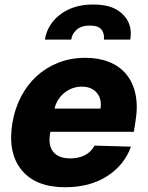

<svg xmlns="http://www.w3.org/2000/svg" viewBox="-20 -804 643 835"><path d="M34.1 -270.6Q44.4 -331.3 71.2 -383Q98 -434.7 138.8 -472.3Q179.7 -509.9 233.5 -531.2Q287.3 -552.6 351.6 -552.6Q409.4 -552.6 454.9 -534.3Q500.4 -516 529.5 -480.6Q558.6 -445.3 569.4 -393.3Q580.3 -341.3 568.9 -274.1L562.1 -230.8H198.9L197.8 -224.4Q188.9 -171.2 212 -143.1Q235.1 -115.1 287.3 -115.1Q321.7 -115.1 349.1 -129.1Q376.4 -143.1 391.3 -170.8L549.7 -166.2Q520.6 -85.9 446 -38Q371.1 10.3 263.1 10.3Q134.9 10.3 73.5 -65Q12.4 -140.3 34.1 -270.6ZM242.9 -741.8Q299.4 -784.4 384.9 -784.4Q427.9 -784.4 459.5 -774.3Q491.1 -764.2 513.8 -741.8Q557.9 -698.9 546.5 -631.7H431.8Q435 -656.2 422.2 -674.4Q409.1 -692.8 370.7 -692.8Q332.4 -692.8 312.5 -674Q292.3 -655.2 289.8 -631.7H175.1Q186.1 -698.9 242.9 -741.8ZM217.3 -331.7H416.9Q423.7 -373.6 400.9 -400.6Q378.2 -427.2 335.6 -427.2Q314.3 -427.2 294.9 -420.1Q275.6 -413 259.8 -400.2Q244 -387.4 233 -370Q221.9 -352.6 217.3 -331.7Z"/></svg>

Font: Inter P Extra Bold
Style: Italic
Weight: 800
Italic angle: 9.39999°
Designer: Rasmus Andersson
Foundry: rsms
Version: Version 3.018;git-588b23468